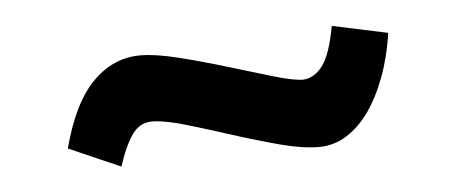

<svg xmlns="http://www.w3.org/2000/svg" viewBox="-27 -607 586 244"><g transform="rotate(-5 265.5 -484.5)"><path d="M120.1 -407.7 54.2 -436.5Q69.3 -493.7 95.5 -520Q121.6 -546.4 156.2 -546.4Q175.3 -546.4 204.8 -539.1Q234.4 -531.7 265.6 -522.2Q296.9 -512.7 322.5 -505.1Q348.1 -497.6 359.9 -497.6Q374.5 -498.5 385 -512.7Q395.5 -526.9 401.9 -562.5L472.7 -547.4Q468.3 -517.6 459 -492.4Q449.7 -467.3 437 -449.2Q424.3 -431.2 408 -420.9Q391.6 -410.6 372.6 -410.6Q351.6 -410.6 323 -418.2Q294.4 -425.8 264.2 -435.5Q233.9 -445.3 207.5 -453.1Q181.2 -460.9 165 -461.4Q148.4 -461.9 138.4 -447.8Q128.4 -433.6 120.1 -407.7Z"/></g></svg>

Font: AntonioLight
Style: Regular
Weight: 300
Designer: Vernon Adams
Foundry: Vernon Adams
Version: Version 1.002